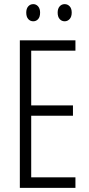

<svg xmlns="http://www.w3.org/2000/svg" viewBox="-20 -909 432 929"><path d="M345 0H76V-714H345V-664H131V-399H333V-349H131V-51H345ZM107 -848Q107 -867 116.5 -878Q126 -889 141 -889Q155 -889 164.5 -878Q174 -867 174 -848Q174 -827 164.5 -816.5Q155 -806 141 -806Q126 -806 116.5 -817Q107 -828 107 -848ZM259 -848Q259 -867 268.5 -878Q278 -889 293 -889Q307 -889 317 -878.5Q327 -868 327 -848Q327 -828 317 -817Q307 -806 293 -806Q278 -806 268.5 -817Q259 -828 259 -848Z"/></svg>

Font: Noto Sans Telugu ExtraCondensed Light
Style: Regular
Weight: 300
Width: 2
Designer: Jelle Bosma - Monotype Design Team
Foundry: Monotype Imaging Inc.
Version: Version 2.005; ttfautohint (v1.8.4.7-5d5b)